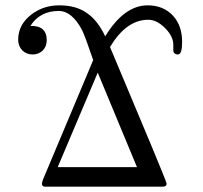

<svg xmlns="http://www.w3.org/2000/svg" viewBox="-20 -699 762 719"><path d="M662 -542C662 -582 651 -615 628 -640C604 -666 572 -679 533 -679C474 -679 421 -640 374 -563C355 -603 332 -632 307 -649C280 -669 245 -679 202 -679C163 -679 128 -668 98 -645C65 -620 48 -588 48 -550C48 -518 71 -495 102 -495C133 -495 155 -517 155 -548C155 -585 135 -603 94 -602C117 -639 153 -658 200 -658C233 -658 262 -634 287 -587C295 -571 309 -533 329 -474L142 -29C139 -21 137 -15 137 -11C137 -4 141 0 148 0H590C599 0 604 -4 604 -11C604 -18 533 -188 392 -523C433 -591 480 -625 535 -625C556 -625 577 -615 598 -594C619 -573 629 -552 629 -531V-507C631 -499 637 -495 646 -495C657 -495 662 -511 662 -542ZM196 -73 346 -427 493 -73Z"/></svg>

Font: Veleka
Style: Regular
Weight: 400
Designer: Stefan Peev, Context Ltd, 2016; SIL International, 1997-2014.
Foundry: Stefan Peev, Context Ltd, 2016
Version: Version 1.000